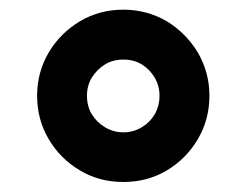

<svg xmlns="http://www.w3.org/2000/svg" viewBox="-20 -752 499 389"><path d="M230 -383.3Q180.7 -383.3 142.1 -406.7Q102.1 -430.2 78.6 -470.2Q55.2 -509.8 55.2 -558.1Q55.2 -605.5 78.6 -645.5Q102.1 -685.1 142.1 -709Q181.6 -732.4 230 -732.4Q277.3 -732.4 317.9 -709Q357.4 -684.6 380.9 -645.5Q404.3 -605 404.3 -558.1Q404.3 -509.8 380.9 -470.2Q357.4 -430.2 317.9 -406.7Q278.8 -383.3 230 -383.3ZM267.1 -494.1Q283.7 -503.9 293.5 -520.5Q303.2 -537.6 303.2 -558.1Q303.2 -577.6 293.5 -594.7Q283.2 -611.8 267.1 -621.6Q251 -631.3 230 -631.3Q209 -631.3 192.9 -621.6Q176.3 -611.3 166 -594.7Q156.2 -578.6 156.2 -558.1Q156.2 -536.6 166 -520.5Q175.8 -504.4 192.9 -494.1Q210 -483.9 230 -483.9Q250 -483.9 267.1 -494.1Z"/></svg>

Font: My Font
Style: Bold
Weight: 500
Designer: Rasmus Andersson
Foundry: rsms
Version: Version 0.001